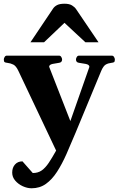

<svg xmlns="http://www.w3.org/2000/svg" viewBox="-34 -781 630 1020"><path d="M133.8 219.2Q110.8 219.2 86.9 208.3Q63 197.3 46.9 178.5Q30.8 159.7 30.8 136.2Q30.8 109.4 45.7 92.8Q60.5 76.2 85.4 76.2L140.1 138.2Q168 138.2 187.5 124.5Q207 110.8 224.9 84.2Q242.7 57.6 264.2 19L63.5 -404.8Q51.3 -430.7 36.6 -438Q22 -445.3 3.9 -447.3Q-6.3 -448.2 -10 -451.4Q-13.7 -454.6 -13.7 -465.3Q-13.7 -470.7 -9.5 -478Q-5.4 -485.4 2.4 -485.4H279.3Q287.6 -485.4 291.7 -478Q295.9 -470.7 295.9 -465.3Q295.9 -449.2 279.8 -447.3Q263.7 -445.3 245.4 -441.4Q227.1 -437.5 227.1 -426.3L339.8 -137.7L440.9 -425.8Q440.9 -437.5 421.6 -441.4Q402.3 -445.3 385.7 -447.3Q369.6 -449.2 369.6 -465.3Q369.6 -470.7 373.8 -478Q377.9 -485.4 386.2 -485.4H559.6Q567.9 -485.4 572 -478Q576.2 -470.7 576.2 -465.3Q576.2 -454.6 572.5 -451.4Q568.8 -448.2 558.6 -447.3Q540.5 -445.3 527.8 -438Q515.1 -430.7 503.9 -404.8L367.7 -76.2Q342.8 -16.1 319.1 37.4Q295.4 90.8 269 131.6Q242.7 172.4 210 195.8Q177.2 219.2 133.8 219.2ZM127.9 -556.6 248.5 -736.3Q255.9 -747.1 269.8 -754.2Q283.7 -761.2 308.6 -761.2Q334 -761.2 348.4 -752.4Q362.8 -743.7 370.6 -731.9L489.3 -556.6H419.4L308.6 -659.7L200.2 -556.6Z"/></svg>

Font: Gelasio
Style: Regular
Weight: 400
Designer: Eben Sorkin
Foundry: Eben Sorkin
Version: Version 1.008